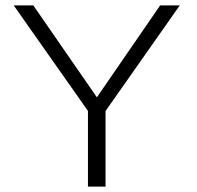

<svg xmlns="http://www.w3.org/2000/svg" viewBox="-20 -695 735 715"><path d="M307.5 0H373V-281.5L649.5 -675H576.5L341 -333H340.5L104 -675H31L307.5 -282Z"/></svg>

Font: Anybody SemiExpanded Light
Style: Regular
Weight: 300
Width: 6
Version: Version 1.113;gftools[0.9.25]